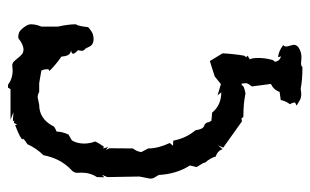

<svg xmlns="http://www.w3.org/2000/svg" viewBox="-169 -462 782 484"><g transform="rotate(-90 222.0 -220.0)"><path d="M253.4 -1.5 249 -2Q249 4.4 228.5 7.8Q210.4 4.4 200.4 3.7Q190.4 2.9 169.4 2.4L165 -2.4L158.2 -1L91.8 -48.3L97.7 -61.5L87.9 -49.8Q84 -62.5 69.3 -67.4Q65.9 -80.6 54.2 -93.8Q54.2 -98.1 48.6 -106Q43 -113.8 43 -116.2L46.9 -132.3Q25.4 -165.5 22.9 -210.9L17.6 -219.7Q13.7 -225.1 13.7 -232.4L19 -259.8L17.6 -340.3L23.4 -354L17.1 -348.1L17.6 -366.7Q28.8 -383.8 28.8 -405.8L28.3 -416Q28.3 -425.3 36.1 -431.6Q64.5 -458.5 72.8 -501.5Q89.8 -518.6 100.6 -542Q109.4 -546.9 114.3 -552.7L112.8 -554.2Q112.8 -559.1 148.4 -572.8L150.4 -567.9L153.8 -575.7L160.2 -575.2L158.2 -578.6L181.2 -577.1L162.1 -584.5H239.3L243.2 -590.8H250.5Q265.6 -579.1 287.1 -579.1L298.8 -580.1Q304.7 -580.1 309.1 -575.7Q313.5 -571.3 317.6 -565.9Q321.8 -560.5 326.7 -556.2Q331.5 -551.8 338.9 -551.8Q351.6 -551.8 367.2 -564.5L371.6 -564.9Q376.5 -564.9 381.8 -563Q387.2 -561 395 -551Q402.8 -541 402.8 -533.2Q402.8 -520.5 397 -506.8V-464.8Q402.8 -438.5 402.8 -419.9Q398.4 -415 395.5 -388.7Q384.3 -378.9 377.7 -377Q371.1 -375 365.2 -375Q358.9 -375 353.5 -377.9Q348.1 -380.9 345.5 -387.7Q342.8 -394.5 339.4 -397.5Q335.9 -400.4 335.9 -405.3L337.4 -414.6Q328.6 -422.4 328.6 -426.8L329.6 -429.7L336.9 -432.1Q326.2 -433.1 322.8 -445.3L321.3 -456.1Q299.8 -471.2 285.2 -486.3L289.6 -489.3Q289.6 -500.5 286.1 -506.8L254.4 -512.2H232.4Q225.6 -516.1 218.8 -516.1L199.7 -512.2Q165.5 -512.2 147 -479Q147 -474.1 132.3 -468.3Q132.3 -455.1 125 -438.5L109.9 -429.7Q102.1 -416 102.1 -398.9Q102.1 -386.7 106.4 -373.5L107.4 -372.6Q107.4 -368.2 94.2 -349.1L89.8 -351.1L93.3 -338.4L85.9 -344.2L90.3 -335L89.8 -275.9Q82.5 -267.1 80.6 -254.9L89.8 -237.3Q89.8 -212.4 103.5 -183.1L96.7 -174.8L109.4 -174.3Q115.7 -141.6 135.7 -118.2Q138.2 -99.1 146.7 -96.4Q155.3 -93.8 156.2 -84L159.7 -78.1L180.2 -76.2Q198.7 -53.2 231.4 -53.2L223.6 -62.5L252 -54.2L271.5 -69.8L310.1 -82L329.6 -49.8Q328.1 -22 323.7 4.4L319.8 9.8L323.7 13.2L314.5 18.6Q317.9 24.9 317.9 40.5Q317.9 58.1 312.5 77.1L308.6 81.5Q308.6 92.8 321.8 97.7L319.8 90.3Q333.5 90.3 350.6 103Q346.7 104.5 346.7 111.8L351.1 128.9Q351.1 136.2 345.5 140.6Q339.8 145 331.5 147.5Q326.2 148.9 319.3 148.9Q314.9 148.9 310.5 148.4L305.2 147.9Q297.4 147.9 294.9 151.4Q262.2 151.4 240.7 147L227.5 148.4Q217.8 148.4 211.7 145Q205.6 141.6 197.8 136.7L205.6 132.8Q205.6 126 201.2 120.1Q209.5 108.9 211.9 96.7L232.4 93.8Q237.3 79.1 252.4 71.8L246.1 23.9Q252.4 16.1 254.4 10.7Z"/></g></svg>

Font: Truetypewriter PolyglOTT
Style: Regular
Weight: 400
Designer: Sergey Beatoff a.k.a. Sam_T
Version: Version 3.76